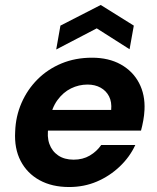

<svg xmlns="http://www.w3.org/2000/svg" viewBox="-20 -740 633 772"><path d="M258 12Q189 12 139 -15.5Q89 -43 63 -93Q37 -143 41 -211Q43 -272 66.5 -326Q90 -380 131 -421Q172 -462 227.5 -485Q283 -508 350 -508Q417 -508 465.5 -481Q514 -454 539 -406.5Q564 -359 561 -298Q560 -277 556 -255Q552 -233 547 -215H136L150 -298H427Q430 -330 418.5 -352.5Q407 -375 384.5 -387.5Q362 -400 332 -400Q297 -400 265.5 -384.5Q234 -369 211 -337.5Q188 -306 180 -259L175 -230Q168 -191 178.5 -161.5Q189 -132 214 -115Q239 -98 276 -98Q313 -98 341 -114.5Q369 -131 387 -157H524Q502 -109 461.5 -70.5Q421 -32 369.5 -10Q318 12 258 12ZM206 -541 223 -637 385 -720 518 -637 501 -542 369 -626Z"/></svg>

Font: DM Sans 28pt
Style: Bold Italic
Weight: 700
Italic angle: -10°
Version: Version 4.004;gftools[0.9.30]